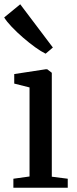

<svg xmlns="http://www.w3.org/2000/svg" viewBox="-32 -877 358 897"><path d="M30.5 0V-42L106 -52.5V-468.5L34.5 -486.5V-531L182 -553.5H188.5L210 -537V-51.5L284.5 -42V0ZM180.5 -626.5Q160.5 -636 132.8 -656Q105 -676 75.8 -701.2Q46.5 -726.5 22.8 -751.5Q-1 -776.5 -12.5 -795.5L62.5 -857L215 -655L181.5 -626.5Z"/></svg>

Font: Merriweather 48pt
Style: Regular
Weight: 400
Version: Version 2.100